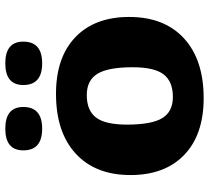

<svg xmlns="http://www.w3.org/2000/svg" viewBox="-52 -706 772 708"><g transform="rotate(-90 334.0 -352.0)"><path d="M326 13Q191.5 13 117 -58.5Q42.5 -130 42.5 -257Q42.5 -386 121.5 -458.8Q200.5 -531.5 342 -531.5Q476.5 -531.5 551 -460Q625.5 -388.5 625.5 -261.5Q625.5 -132 546.5 -59.5Q467.5 13 326 13ZM330.5 -100.5Q387.5 -100.5 413.8 -134.8Q440 -169 440 -249Q440 -339 416 -378.5Q392 -418 337.5 -418Q280.5 -418 254.5 -383.8Q228.5 -349.5 228.5 -269.5Q228.5 -179.5 252.2 -140Q276 -100.5 330.5 -100.5ZM213.5 -582.5Q133.5 -582.5 133.5 -652Q133.5 -718.5 213.5 -718.5Q293.5 -718.5 293.5 -652Q293.5 -582.5 213.5 -582.5ZM454.5 -582.5Q374.5 -582.5 374.5 -652Q374.5 -718.5 454.5 -718.5Q534.5 -718.5 534.5 -652Q534.5 -582.5 454.5 -582.5Z"/></g></svg>

Font: Newsreader Caption
Style: Bold
Weight: 700
Designer: Hugues Gentile
Foundry: Production Type
Version: Version 1.001